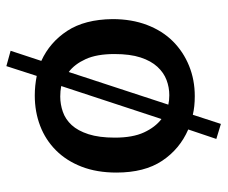

<svg xmlns="http://www.w3.org/2000/svg" viewBox="-74 -532 697 588"><g transform="rotate(-90 274.0 -238.5)"><path d="M365 -567 412 -554 381 -460Q438 -434 473 -380.5Q508 -327 509 -242Q509 -183 491 -136Q473 -89 441 -57Q409 -25 366 -7.5Q323 10 273 10Q241 10 216 4L188 90L142 76L171 -10Q111 -36 75 -90Q39 -144 39 -230Q39 -290 57 -336.5Q75 -383 107 -415Q139 -447 182 -463.5Q225 -480 275 -480Q305 -480 335 -474ZM272 -402Q248 -402 225 -394Q202 -386 184.5 -367Q167 -348 156.5 -315.5Q146 -283 146 -235Q146 -180 162 -145.5Q178 -111 203 -92L304 -399Q289 -402 272 -402ZM402 -236Q402 -290 386.5 -324Q371 -358 347 -376L247 -71Q260 -68 276 -68Q300 -68 322.5 -76.5Q345 -85 363 -104.5Q381 -124 391.5 -156Q402 -188 402 -236Z"/></g></svg>

Font: Mukta Medium
Style: Regular
Weight: 500
Designer: Girish Dalvi and Yashodeep Gholap
Foundry: Ek Type
Version: Version 2.538;PS 1.002;hotconv 16.6.51;makeotf.lib2.5.65220;